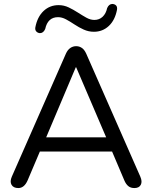

<svg xmlns="http://www.w3.org/2000/svg" viewBox="-20 -946 771 973"><path d="M182 -778Q171 -779 164 -786.5Q157 -794 159 -807Q169 -860 200.5 -890Q232 -920 277 -920Q304 -920 328 -908.5Q352 -897 374.5 -882.5Q397 -868 417.5 -856.5Q438 -845 458 -845Q483 -845 500 -861Q517 -877 523 -905Q532 -926 550 -926Q562 -925 568.5 -918Q575 -911 573 -897Q563 -844 531.5 -814.5Q500 -785 456 -785Q429 -785 404.5 -796Q380 -807 357.5 -822Q335 -837 314.5 -848Q294 -859 274 -859Q222 -859 209 -799Q200 -778 182 -778ZM73 7Q48 7 38.5 -9.5Q29 -26 40 -51L314 -674Q323 -694 336.5 -703Q350 -712 366 -712Q382 -712 395 -703Q408 -694 417 -674L691 -51Q702 -26 693.5 -9.5Q685 7 661 7Q642 7 630 -3Q618 -13 610 -32L548 -178H182L120 -32Q103 7 73 7ZM364 -605 214 -250H518L366 -605Z"/></svg>

Font: Chiron GoRound TC N
Style: Regular
Weight: 350
Designer: Ryoko NISHIZUKA 西塚涼子 (kana, bopomofo & ideographs); Paul D. Hunt (Latin, Greek & Cyrillic); Sandoll Communications 산돌커뮤니
Foundry: Adobe
Version: Version 1.000;hotconv 1.1.1;makeotfexe 2.6.0